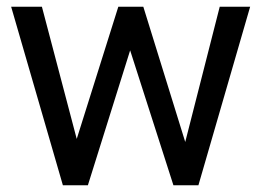

<svg xmlns="http://www.w3.org/2000/svg" viewBox="-20 -548 775 568"><path d="M528 -128 630 -528H720L567 0H493L365 -399L240 0H166L13 -528H104L207 -137L330 -528H404Z"/></svg>

Font: Freesentation 5 Medium
Style: Regular
Weight: 500
Designer: glyphs from Roboto by Christian Robertson / Hangul glyphs from Noto Sans CJK(Source Han Sans) by Jang Soo-young and Kang
Foundry: PT&
Version: Version 2.001